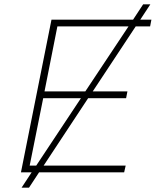

<svg xmlns="http://www.w3.org/2000/svg" viewBox="-20 -790 714 880"><path d="M79 70 125 0H76L216 -700H590L636 -770H669L623 -700H674L668 -669H602L405 -371H564L558 -340H384L180 -31H556L549 0H159L113 70ZM371 -371 569 -669H243L184 -371ZM146 -31 351 -340H178L116 -31Z"/></svg>

Font: Montserrat Thin ExtraLight
Style: Italic
Weight: 250
Italic angle: -11.3°
Version: Version 9.000